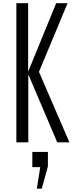

<svg xmlns="http://www.w3.org/2000/svg" viewBox="-20 -879 457 1186"><path d="M81.1 0V-859.4H153.8V-436L327.1 -859.4H397.5L220.7 -435.1L408.7 0H333.5L154.8 -419.9V0ZM207.5 286.6 228.5 153.3H179.7V59.6H275.9V148.9L237.8 286.6Z"/></svg>

Font: Antonio Thin
Style: Regular
Weight: 250
Designer: Vernon Adams
Foundry: Vernon Adams
Version: Version 1.002